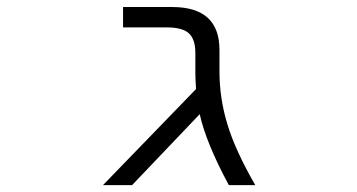

<svg xmlns="http://www.w3.org/2000/svg" viewBox="-20 -540 1040 560"><path d="M620.1 -332Q620.1 -252.9 643.6 -176.3Q667 -99.6 724.6 0H647.5Q581.1 -123 562.5 -207L365.2 0H280.3L551.8 -280.3Q549.8 -310.5 549.8 -325.2V-384.8Q549.8 -425.8 530.8 -442.9Q511.7 -460 467.8 -460H338.9V-519.5H482.4Q620.1 -519.5 620.1 -394.5Z"/></svg>

Font: Gen Shin Gothic Monospace Normal
Style: Regular
Weight: 350
Designer: [Source Han Sans]
Ryoko NISHIZUKA  (kana & ideographs); Paul D. Hunt (Latin, Greek & Cyrillic); Wenlong ZHANG  (bopomofo
Version: Version 1.002.20150607